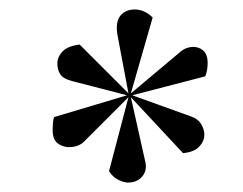

<svg xmlns="http://www.w3.org/2000/svg" viewBox="-20 -802 513 405"><path d="M251 -605 228 -727Q223 -756 234 -769Q245 -782 264 -782Q285 -782 302 -765L256 -605L362 -694Q372 -702 385 -703Q398 -704 408 -696Q418 -688 418 -669Q418 -663 417 -656Q416 -649 413 -641L259 -601L384 -556Q398 -551 404.5 -540Q411 -529 411 -518Q411 -504 400 -492.5Q389 -481 366 -479L256 -597L286 -463Q291 -444 281 -431Q271 -418 253 -417Q244 -416 231 -422Q218 -428 210 -441L251 -597L157 -503Q148 -494 132.5 -492Q117 -490 104 -498Q91 -506 91 -528Q91 -533 91.5 -540.5Q92 -548 94 -555L248 -601L132 -631Q113 -636 107 -645.5Q101 -655 101 -668Q101 -682 112 -693.5Q123 -705 148 -708Z"/></svg>

Font: Literata 72pt
Style: Italic
Weight: 400
Italic angle: -2°
Designer: Latin by Veronika Burian and Jose Scaglione. Greek by Irene Vlachou. Cyrillic by Vera Evstafieva
Foundry: TypeTogether
Version: Version 3.002